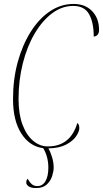

<svg xmlns="http://www.w3.org/2000/svg" viewBox="-20 -742 522 973"><path d="M163 211Q138 211 125.5 202.5Q113 194 113 184Q113 171 120 164Q131 183 142 192Q153 201 169 201Q196 201 210.5 176Q225 151 225 108Q225 52 199 9Q130 0 88 -65.5Q46 -131 46 -240Q46 -341 70 -428Q94 -515 136 -581.5Q178 -648 233.5 -685Q289 -722 353 -722Q412 -722 447 -685.5Q482 -649 482 -590Q482 -575 474.5 -566Q467 -557 455 -557Q455 -628 431.5 -670Q408 -712 351 -712Q294 -712 244 -674.5Q194 -637 155.5 -571.5Q117 -506 95.5 -420.5Q74 -335 74 -240Q74 -164 94 -110.5Q114 -57 148 -28.5Q182 0 222 0Q337 0 372 -119Q376 -116 379 -109.5Q382 -103 382 -93Q382 -75 365.5 -51Q349 -27 314.5 -9Q280 9 225 10Q236 28 244 55Q252 82 252 108Q252 125 244.5 149.5Q237 174 217.5 192.5Q198 211 163 211Z"/></svg>

Font: Noto Serif Display ExtraCondensed Thin
Style: Italic
Weight: 100
Width: 2
Italic angle: -12°
Designer: Monotype Design Team
Foundry: Monotype Imaging Inc.
Version: Version 2.009